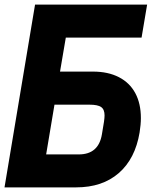

<svg xmlns="http://www.w3.org/2000/svg" viewBox="-20 -810 656 830"><path d="M131.5 -790H616L592 -647.5H264.5L239.5 -500.5H382Q447 -500.5 493.8 -476.5Q540.5 -452.5 564.8 -407.5Q589 -362.5 589 -299.5Q589 -272 583.5 -237.5Q564.5 -123.5 493.5 -61.8Q422.5 0 309 0H-0.5ZM420.5 -229 429.5 -283.5Q432 -301 432 -311Q432 -337 417.2 -347.2Q402.5 -357.5 367 -357.5H215.5L179.5 -142.5H320.5Q406 -142.5 420.5 -229Z"/></svg>

Font: JuliaMono Black
Style: Italic
Weight: 900
Italic angle: -9°
Monospace: yes
Designer: cormullion
Foundry: corm
Version: Version 0.057; ttfautohint (v1.8.4)